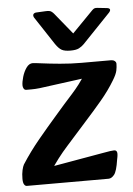

<svg xmlns="http://www.w3.org/2000/svg" viewBox="-51 -734 538 774"><g transform="rotate(-5 218.0 -347.5)"><path d="M26 0Q20 0 15.5 -7Q11 -14 11 -30Q11 -50 14.5 -65Q18 -80 22 -87Q54 -137 93 -184Q132 -231 167 -271Q204 -314 238.5 -352Q273 -390 295 -427L329 -417L112 -388Q94 -386 78.5 -386Q63 -386 58 -386Q51 -386 47.5 -392Q44 -398 44 -405Q44 -419 50 -439.5Q56 -460 67 -475.5Q78 -491 93 -491Q99 -491 129 -487Q159 -483 202 -479Q245 -475 289 -475H409Q417 -475 423 -470.5Q429 -466 429 -459Q429 -446 426 -431.5Q423 -417 409 -394Q385 -354 352.5 -315.5Q320 -277 282 -235Q244 -192 203 -146.5Q162 -101 130 -51L100 -63L340 -105Q360 -109 372.5 -110.5Q385 -112 389 -112Q398 -112 400.5 -104Q403 -96 398 -74Q391 -27 380 -13.5Q369 0 357 0ZM417 -667Q424 -675 422 -680Q420 -685 410 -686L373 -690Q365 -691 360.5 -689.5Q356 -688 351 -683L266 -596L196 -682Q192 -687 185.5 -691.5Q179 -696 162 -695L124 -693Q116 -692 113 -687Q110 -682 114 -674L189 -560Q202 -541 214 -534.5Q226 -528 249 -528Q272 -528 283.5 -534Q295 -540 304 -549Z"/></g></svg>

Font: Alkatra
Style: Regular
Weight: 400
Designer: Suman Bhandary
Version: Version 1.100;gftools[0.9.22]